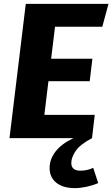

<svg xmlns="http://www.w3.org/2000/svg" viewBox="-20 -713 580 991"><path d="M264 -575 244 -410H457L443 -294H230L209 -120H469L455 0Q394 32 371 65.5Q348 99 348 128Q348 168 395 168Q415 168 432.5 163.5Q450 159 461 153L487 232Q459 244 426.5 251Q394 258 367 258Q305 258 270.5 230Q236 202 236 154Q236 110 266 70Q296 30 359 0H29L113 -693H540L508 -575Z"/></svg>

Font: Qjlgwqiwhsfqbnnlvksmvfsycuq
Style: Regular
Weight: 700
Italic angle: -8°
Designer: Carrois Corporate & Edenspiekermann
Foundry: Carrois Corporate GbR & Edenspiekermann AG
Version: Version 2.001